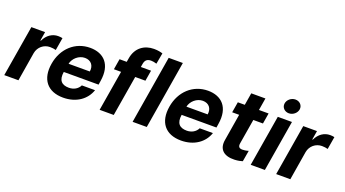

<svg xmlns="http://www.w3.org/2000/svg" viewBox="-58 -1343 3458 1927"><g transform="rotate(20 1670.5 -380.0)"><path d="M14.9 0H166.2L217 -308.6C229 -375.7 285.5 -421.9 351.6 -421.9C373.2 -421.9 401.3 -418.3 414.4 -413.7L437.1 -548.3C424 -551.5 405.9 -553.3 390.6 -553.3C329.5 -553.3 273.4 -517.8 242.2 -450.3H236.5L252.5 -545.5H105.8Z M645.6 10.7C785.5 10.7 887.1 -62.5 922.9 -169.4H782C761.4 -126.8 717.3 -102.3 666.9 -102.3C589.8 -102.3 550.8 -141.3 565.3 -234H937.1L943.5 -275.6C973.7 -460.9 877.8 -552.6 733.3 -552.6C572.8 -552.6 449.9 -438.6 421.9 -270.2C392.8 -97.3 477.6 10.7 645.6 10.7ZM582.4 -327.8C595.2 -387.8 653.1 -439.6 718 -439.6C783.4 -439.6 820 -392.8 809.3 -327.8Z M1384.2 -545.5H1275.2L1281.2 -582C1288 -619 1306.5 -640.6 1350.5 -640.6C1369 -640.6 1386 -637.4 1410.5 -630L1431.8 -747.5C1411.9 -753.9 1381 -761.4 1338.8 -761.4C1236.2 -761.4 1150.2 -703.5 1131 -584.9L1124.3 -545.5H1047.6L1028.8 -431.8H1105.5L1033.4 0H1184.3L1256.4 -431.8H1365.4Z M1657.7 -727.3H1506.4L1385.7 0H1536.9Z M1904.5 10.7C2044.4 10.7 2146 -62.5 2181.8 -169.4H2040.8C2020.2 -126.8 1976.2 -102.3 1925.8 -102.3C1848.7 -102.3 1809.7 -141.3 1824.2 -234H2196L2202.4 -275.6C2232.6 -460.9 2136.7 -552.6 1992.2 -552.6C1831.7 -552.6 1708.8 -438.6 1680.8 -270.2C1651.6 -97.3 1736.5 10.7 1904.5 10.7ZM1841.3 -327.8C1854 -387.8 1911.9 -439.6 1976.9 -439.6C2042.3 -439.6 2078.8 -392.8 2068.2 -327.8Z M2639.6 -545.5H2536.6L2558.2 -676.1H2407L2385.3 -545.5H2311.1L2291.9 -431.8H2366.5L2319.6 -147.7C2300.4 -41.2 2364.3 11.7 2475.5 7.5C2514.6 6.4 2543.3 -1.4 2560.4 -6.7L2580.6 -124.6C2553.3 -116.5 2530.5 -114.3 2516.3 -114.3C2486.2 -114.3 2466.6 -125.7 2473.7 -167.6L2517.8 -431.8H2620.7Z M2647 0H2798.3L2889.2 -545.5H2737.9ZM2755.7 -693.2C2750.4 -651.3 2783.7 -616.5 2828.8 -616.5C2873.9 -616.5 2914.4 -651.3 2919.4 -693.2C2924 -735.4 2891.3 -769.5 2846.2 -769.5C2801.5 -769.5 2760.7 -735.4 2755.7 -693.2Z M2919 0H3070.3L3121.1 -308.6C3133.2 -375.7 3189.6 -421.9 3255.7 -421.9C3277.3 -421.9 3305.4 -418.3 3318.5 -413.7L3341.3 -548.3C3328.1 -551.5 3310 -553.3 3294.7 -553.3C3233.7 -553.3 3177.6 -517.8 3146.3 -450.3H3140.6L3156.6 -545.5H3009.9Z"/></g></svg>

Font: Magic Ui Pro
Style: Bold Italic
Weight: 700
Italic angle: -9.39999°
Designer: Stefan Endress, Andreas Faust
Version: Version 1.000;FEAKit 1.0